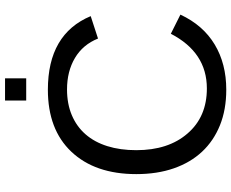

<svg xmlns="http://www.w3.org/2000/svg" viewBox="-98 -810 918 762"><g transform="rotate(-90 361.0 -429.0)"><path d="M387 -622Q330 -622 285 -603Q240 -584 209 -548.5Q178 -513 162 -462Q146 -411 146 -347Q146 -220 212 -144Q278 -67 391 -67Q534 -67 608 -210L684 -172Q642 -82 565.5 -36Q489 10 386 10Q307 10 245 -15Q183 -40 140 -86Q97 -132 74 -198Q51 -264 51 -347Q51 -511 140 -605Q228 -698 386 -698Q607 -698 678 -528L589 -499Q565 -559 512 -590.5Q459 -622 387 -622ZM343 -784V-868H431V-784Z"/></g></svg>

Font: Libra Sans
Style: Regular
Weight: 400
Foundry: Context Ltd
Version: Version 1.000; ttfautohint (v1.3)